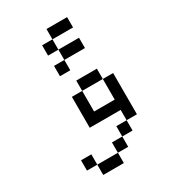

<svg xmlns="http://www.w3.org/2000/svg" viewBox="-197 -848 894 1008"><g transform="rotate(-30 250.0 -344.0)"><path d="M375 -562.5V-625H250V-562.5H187.5V-500H250V-562.5ZM375 -687.5V-750H250V-687.5H187.5V-625H250V-687.5ZM125 0V62.5H250V0ZM125 0V-62.5H62.5V0ZM250 0H312.5V-62.5H250ZM312.5 -62.5H375V-125H312.5ZM375 -125H437.5Q437.5 -125 437.5 -375H375Q375 -375 375 -250H250Q250 -250 250 -375H187.5V-187.5H375ZM250 -375H375V-437.5H250Z"/></g></svg>

Font: UnifontExMono
Style: Regular
Weight: 500
Version: Version 15.0.06